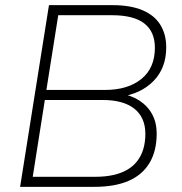

<svg xmlns="http://www.w3.org/2000/svg" viewBox="-20 -725 706 745"><path d="M58 0 170 -705H417Q486 -705 532.5 -685.5Q579 -666 602 -629Q625 -592 625 -541Q625 -461 575.5 -410.5Q526 -360 443 -349V-363Q488 -356 520.5 -335Q553 -314 570.5 -281.5Q588 -249 588 -207Q588 -139 560 -92.5Q532 -46 478.5 -23Q425 0 346 0ZM107 -39H350Q389 -39 420 -46Q451 -53 474 -66.5Q497 -80 512.5 -100Q528 -120 536 -146.5Q544 -173 544 -206Q544 -238 533 -262.5Q522 -287 501 -303.5Q480 -320 449.5 -328.5Q419 -337 379 -337H154ZM160 -376H387Q476 -376 528.5 -418.5Q581 -461 581 -540Q581 -602 540 -634Q499 -666 414 -666H206Z"/></svg>

Font: Nunito Sans 12pt ExtraLight 12pt ExtraLight
Style: Italic
Weight: 250
Italic angle: -9°
Version: Version 3.101;gftools[0.9.27]